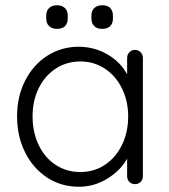

<svg xmlns="http://www.w3.org/2000/svg" viewBox="-20 -701 642 731"><path d="M524 -480V-30Q524 -17 515.5 -8.5Q507 0 494 0Q481 0 472.5 -8.5Q464 -17 464 -30V-97Q439 -52 389 -21Q339 10 280 10Q213 10 159.5 -25Q106 -60 75.5 -121Q45 -182 45 -258Q45 -334 76 -394.5Q107 -455 160.5 -489Q214 -523 279 -523Q339 -523 389 -494Q439 -465 464 -418V-480Q464 -493 472.5 -502Q481 -511 494 -511Q507 -511 515.5 -502Q524 -493 524 -480ZM468 -258Q468 -316 444.5 -364Q421 -412 379.5 -439.5Q338 -467 286 -467Q234 -467 192.5 -440Q151 -413 127.5 -365.5Q104 -318 104 -258Q104 -198 127 -149.5Q150 -101 191.5 -73.5Q233 -46 286 -46Q338 -46 379.5 -73.5Q421 -101 444.5 -149.5Q468 -198 468 -258ZM156 -631V-641Q156 -660 167 -670.5Q178 -681 197 -681Q216 -681 227 -670.5Q238 -660 238 -641V-631Q238 -612 227.5 -601.5Q217 -591 197 -591Q178 -591 167 -601.5Q156 -612 156 -631ZM328 -631V-641Q328 -660 339 -670.5Q350 -681 370 -681Q389 -681 399.5 -670.5Q410 -660 410 -641V-631Q410 -612 399.5 -601.5Q389 -591 369 -591Q350 -591 339 -601.5Q328 -612 328 -631Z"/></svg>

Font: Quicksand
Style: Regular
Weight: 400
Designer: Andrew Paglinawan
Foundry: Andrew Paglinawan
Version: Version 3.000